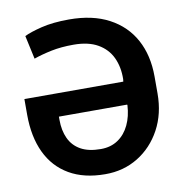

<svg xmlns="http://www.w3.org/2000/svg" viewBox="-81 -798 847 885"><g transform="rotate(-10 342.0 -355.5)"><path d="M341.3 10.3Q242.2 10.3 173.3 -29.8Q104.5 -69.8 69.1 -144.3Q33.7 -218.8 33.7 -322.3V-395.5H496.6L498 -407.2Q499 -463.9 478.3 -508.1Q457.5 -552.2 413.3 -577.6Q369.1 -603 299.8 -603Q241.7 -603 195.8 -593.5Q149.9 -584 112.3 -570.8L88.4 -680.7Q115.2 -694.3 169.7 -707.8Q224.1 -721.2 299.8 -721.2Q409.7 -721.2 486.3 -680.4Q563 -639.6 602.8 -566.2Q642.6 -492.7 642.6 -394V-314.9Q642.6 -219.7 602.8 -146.2Q563 -72.8 494.9 -31Q426.8 10.7 341.3 10.3ZM341.3 -107.4Q388.2 -107.4 421.9 -130.4Q455.6 -153.3 474.6 -193.4Q493.7 -233.4 496.6 -285.6L495.6 -288.1H176.3V-272.9Q176.3 -223.1 193.6 -185.8Q210.9 -148.4 247.3 -127.9Q283.7 -107.4 341.3 -107.4Z"/></g></svg>

Font: Robotiche
Style: Bold
Weight: 700
Designer: Google
Version: Version 2.001